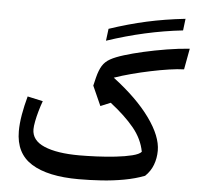

<svg xmlns="http://www.w3.org/2000/svg" viewBox="-58 -922 1012 988"><g transform="rotate(5 448.0 -428.0)"><path d="M895.5 -711.4 875.5 -603Q842.8 -602.1 798.3 -595.5Q753.9 -588.9 704.8 -578.6Q655.8 -568.4 607.7 -555.7Q559.6 -543 519 -528.8Q643.1 -434.6 710.2 -341.6Q777.3 -248.5 777.3 -174.3Q777.3 -135.3 764.2 -100.6Q751 -65.9 723.6 -40Q675.8 -21.5 618.2 -11Q560.5 -0.5 500.5 3.4Q440.4 7.3 384.3 7.3Q224.6 7.3 140.4 -45.2Q56.2 -97.7 56.2 -212.4Q56.2 -251.5 64.2 -298.1Q72.3 -344.7 85.9 -394L165.5 -376.5Q156.2 -351.6 148.2 -323.2Q140.1 -294.9 135.3 -269.5Q130.4 -244.1 130.4 -228.5Q130.4 -170.9 195.8 -143.1Q261.2 -115.2 377.4 -115.2Q416 -115.2 465.8 -117.4Q515.6 -119.6 564.2 -125Q612.8 -130.4 648.9 -139.4Q685.1 -148.4 695.8 -161.6Q683.6 -227.1 637.5 -283.2Q591.3 -339.4 514.6 -398.9L462.9 -377.4L417.5 -479L427.7 -521.5Q437.5 -560.5 451.7 -583.3Q465.8 -606 491.5 -620.4Q517.1 -634.8 561.5 -648.4Q602.1 -661.1 658.9 -674.1Q715.8 -687 778.1 -697.3Q840.3 -707.5 895.5 -711.4ZM853 -802.2Q659.7 -780.8 462.4 -714.8L470.2 -776.9Q569.3 -810.1 661.9 -830.6Q754.4 -851.1 860.4 -862.8Z"/></g></svg>

Font: Pinar DS4-Medium
Style: Regular
Weight: 500
Designer: Amin Abedi
Version: Version 2.000